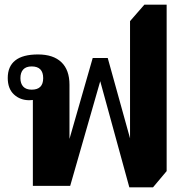

<svg xmlns="http://www.w3.org/2000/svg" viewBox="-20 -792 786 818"><path d="M531 6 407 -446 279 0H120V-385L151 -377Q143 -372 131 -368.5Q119 -365 105 -365Q66 -365 39.5 -389.5Q13 -414 13 -460Q13 -509 45 -534.5Q77 -560 142 -560Q207 -560 241.5 -527Q276 -494 276 -431V-127H255L375 -545H439L555 -127H534V-702L595 -772H690V-63L632 6ZM115 -410Q164 -410 164 -459Q164 -509 115 -509Q91 -509 79 -496Q67 -483 67 -459Q67 -436 79 -423Q91 -410 115 -410Z"/></svg>

Font: Noto Serif Thai ExtraBold
Style: Regular
Weight: 800
Version: Version 2.001